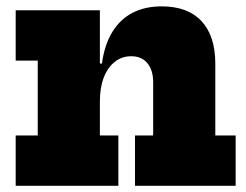

<svg xmlns="http://www.w3.org/2000/svg" viewBox="-20 -598 791 618"><path d="M301.5 -162H361V0H30.5V-162H101.5V-403H30.5V-565H301.5ZM473 -162V-333.5Q473 -372 454.5 -394.5Q436 -417 402 -417Q372.5 -417 349.8 -399.2Q327 -381.5 314.2 -349Q301.5 -316.5 301.5 -271L272 -393.5H308Q316.5 -454.5 341.8 -495.5Q367 -536.5 407 -557Q447 -577.5 500.5 -577.5Q584.5 -577.5 628.8 -529.8Q673 -482 673 -393V-162H738.5V0H414.5V-162Z"/></svg>

Font: Hepta Slab ExtraBold
Style: Regular
Weight: 800
Designer: Michael LaGattuta
Foundry: Michael LaGattuta
Version: Version 1.102